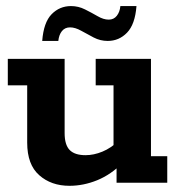

<svg xmlns="http://www.w3.org/2000/svg" viewBox="-20 -590 585 620"><path d="M204.3 10Q145.3 10 106.6 -24.3Q67.8 -58.5 67.8 -129.3V-314.5H5.2V-400H188.7V-160.2Q188.7 -122.3 205 -105.6Q221.4 -88.9 256.2 -88.9Q282.9 -88.9 310.8 -100.4Q338.7 -111.8 365 -137L346.6 -103V-314.5H289V-400H467.5V-85.5H520.1V0H356.4V-62.6L376.9 -65Q338.6 -26.3 294.1 -8.1Q249.6 10 204.3 10ZM327.7 -457.8Q303.9 -457.8 282.5 -468.9Q261.1 -480 242 -490.8Q222.8 -501.6 206.1 -501.6Q189.6 -501.6 179.9 -489.5Q170.3 -477.5 168.3 -457.8H116.3Q120.9 -517.8 146.7 -544.1Q172.5 -570.4 209.3 -570.4Q233.1 -570.4 254.5 -559.6Q275.9 -548.9 295.1 -537.8Q314.2 -526.6 331 -526.6Q347.5 -526.6 357.2 -539Q367 -551.4 368.7 -570.4H420.7Q416.2 -511.4 390.3 -484.6Q364.5 -457.8 327.7 -457.8Z"/></svg>

Font: Rokkitt SemiBold
Style: Regular
Weight: 600
Designer: Vernon Adams
Foundry: Vernon Adams
Version: Version 3.103